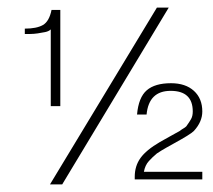

<svg xmlns="http://www.w3.org/2000/svg" viewBox="-20 -462 558 503"><path d="M333 8V1Q333 -27 348 -48Q363 -69 399 -90L424 -104Q440 -113 451 -119Q456 -123 460.5 -125.5Q465 -128 468 -131Q476 -142 480.5 -150Q485 -158 485 -170Q485 -224 427 -224Q370 -224 364 -162H339Q343 -207 364.5 -225.5Q386 -244 428 -244Q466 -244 488 -224Q510 -204 510 -170Q510 -143 488 -119Q483 -114 470 -106Q457 -98 437 -87Q428 -82 415.5 -75Q403 -68 391 -60Q380 -51 370 -40Q360 -29 357 -12H510V8ZM143 21H111L391 -442H422ZM113 -184V-385Q108 -380 98.5 -378Q89 -376 78.5 -374.5Q68 -373 59.5 -373Q51 -373 48 -373H45V-387Q76 -387 92.5 -396.5Q109 -406 115 -436H138V-184Z"/></svg>

Font: Chathura
Style: Regular
Weight: 300
Designer: Appaji Ambarisha Darbha
Foundry: Aditya Fonts
Version: Version 1.00 2015